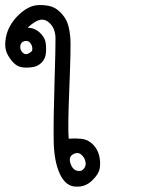

<svg xmlns="http://www.w3.org/2000/svg" viewBox="-48 -552 568 749"><path d="M249 176Q209 176 186 127.5Q163 79 161.5 -0.5Q160 -80 164.5 -224Q169 -368 168.5 -403Q168 -438 149 -458.5Q130 -479 108.5 -474.5Q87 -470 60 -444Q88 -443 107.5 -424.5Q127 -406 130 -386Q133 -366 131 -344.5Q129 -323 115 -308.5Q101 -294 81.5 -290.5Q62 -287 41.5 -289Q21 -291 5.5 -306.5Q-10 -322 -20 -342.5Q-30 -363 -27 -392Q-24 -421 -12 -444.5Q0 -468 17.5 -486.5Q35 -505 54.5 -517Q74 -529 94 -531.5Q114 -534 140.5 -529.5Q167 -525 188 -503.5Q209 -482 216.5 -458.5Q224 -435 226.5 -402.5Q229 -370 222.5 -209.5Q216 -49 220 -11Q244 -13 269.5 -10.5Q295 -8 314 11Q333 30 339 55.5Q345 81 341 104.5Q337 128 310.5 153Q284 178 249 176ZM270 114Q288 102 286 83Q284 64 269.5 51.5Q255 39 236 50.5Q217 62 229 91Q241 120 270 114ZM77 -353Q81 -369 71.5 -382.5Q62 -396 47 -391.5Q32 -387 31 -371Q30 -355 43 -344.5Q56 -334 77 -353Z"/></svg>

Font: NaniFont Regular
Style: Regular
Weight: 400
Designer: Nanigashitei
Version: Version 1.036